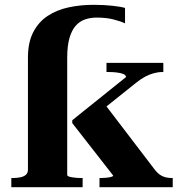

<svg xmlns="http://www.w3.org/2000/svg" viewBox="-20 -777 749 797"><path d="M697 0H393V-38H397Q406 -38 419 -39Q432 -40 441 -42.5Q450 -45 450 -48L280 -266V-278L503 -457Q503 -465 492.5 -469.5Q482 -474 466 -476Q450 -478 433 -478H422V-516H658V-478H654Q636 -478 618 -473Q600 -468 583 -459Q566 -450 547 -435L378 -300L410 -351L623 -72Q633 -59 644 -51.5Q655 -44 667.5 -41Q680 -38 693 -38H697ZM96 -538Q96 -601 118 -643.5Q140 -686 178 -711Q216 -736 265 -746.5Q314 -757 368 -757Q412 -757 447.5 -753Q483 -749 499 -744V-680Q480 -689 450.5 -696.5Q421 -704 381 -704Q356 -704 333.5 -696.5Q311 -689 294.5 -670.5Q278 -652 268.5 -619.5Q259 -587 259 -538V-51Q259 -46 268 -43.5Q277 -41 290.5 -39.5Q304 -38 317 -38H323V0H27V-38H32Q50 -38 64.5 -41Q79 -44 87.5 -51.5Q96 -59 96 -73Z"/></svg>

Font: Roboto Serif 120pt Expanded SemiBold
Style: Regular
Weight: 600
Width: 7
Designer: Greg Gazdowicz
Foundry: Commercial Type
Version: Version 1.008